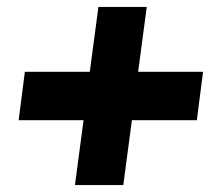

<svg xmlns="http://www.w3.org/2000/svg" viewBox="-20 -668 640 556"><path d="M337 -132H197L222 -320H34L52 -460H240L265 -648H405L380 -460H568L550 -320H362Z"/></svg>

Font: Tanohe Sans
Style: Bold Italic
Weight: 700
Designer: Village Type and Design LLC & Cristiano Sobral
Foundry: Cooper Hewitt Smithsonian Design Museum
Version: Version 1.00;September 29, 2021;FontCreator 13.0.0.2655 64-b